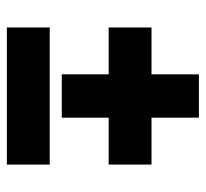

<svg xmlns="http://www.w3.org/2000/svg" viewBox="-40 -560 600 560"><g transform="rotate(90 260.0 -280.0)"><path d="M460 -296.9H323.2V-160.2H196.8V-296.9H60.1V-421.9H196.8V-560.1H323.2V-421.9H460ZM460 0H60.1V-125H460Z"/></g></svg>

Font: Laconic
Style: Shadow
Weight: 900
Width: 6
Designer: Robby Woodard
Version: Version 1.000